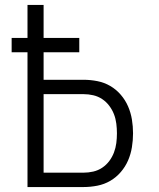

<svg xmlns="http://www.w3.org/2000/svg" viewBox="-20 -755 640 775"><path d="M91 0V-544H27V-602H91V-735H156V-602H300V-544H156V-433H317Q345 -433 373 -427.5Q401 -422 425 -408Q449 -394 467.5 -372.5Q486 -351 497 -325.5Q508 -300 512.5 -272.5Q517 -245 517 -217Q517 -189 512.5 -161Q508 -133 497 -107.5Q486 -82 467.5 -60.5Q449 -39 425 -25Q401 -11 373 -5.5Q345 0 317 0ZM156 -58H317Q337 -58 356.5 -62.5Q376 -67 392.5 -78Q409 -89 421 -105Q433 -121 440 -139.5Q447 -158 449.5 -177.5Q452 -197 452 -217Q452 -236 449.5 -256Q447 -276 440 -294Q433 -312 421 -328Q409 -344 392.5 -355Q376 -366 356.5 -370.5Q337 -375 317 -375H156Z"/></svg>

Font: Iosevka Custom Light Extended
Style: Regular
Weight: 300
Width: 7
Monospace: yes
Designer: Belleve Invis
Foundry: Belleve Invis
Version: Version 11.2.4; ttfautohint (v1.8.4)